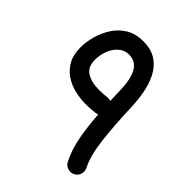

<svg xmlns="http://www.w3.org/2000/svg" viewBox="-192 -743 903 903"><g transform="rotate(45 259.5 -292.0)"><path d="M234.9 -631.3Q288.6 -631.3 323 -608.2Q357.4 -585 376.7 -547.1Q396 -509.3 404.3 -464.8Q412.6 -420.4 414.1 -378.4Q418.5 -254.9 429.2 -164.3Q439.9 -73.7 466.8 -21.5Q475.6 -4.9 470 13.7Q464.4 32.2 447.3 41Q430.7 49.8 412.1 43.9Q393.6 38.1 385.3 21.5Q358.9 -29.3 346.4 -93.8Q334 -158.2 328.6 -237.8Q321.8 -234.9 314.9 -233.9Q307.1 -232.9 289.3 -231.4Q271.5 -230 251 -230Q215.3 -230 179 -238.8Q142.6 -247.6 112.8 -267.6Q83 -287.6 64.7 -320.6Q46.4 -353.5 46.4 -401.9Q46.4 -437.5 57.1 -477.3Q67.9 -517.1 90.3 -552.2Q112.8 -587.4 148.7 -609.4Q184.6 -631.3 234.9 -631.3ZM135.7 -407.7Q135.7 -361.3 167.2 -341.6Q198.7 -321.8 251 -321.8Q266.6 -321.8 282.7 -323.2Q298.8 -324.7 303.7 -325.2Q314 -326.2 323.7 -323.2Q323.2 -339.8 322.5 -357.7Q321.8 -375.5 321.3 -393.6Q319.3 -464.4 298.1 -502Q276.9 -539.6 231.9 -539.6Q203.1 -539.6 181.4 -521Q159.7 -502.4 147.7 -472.4Q135.7 -442.4 135.7 -407.7Z"/></g></svg>

Font: Mikhak-DS1-FD Medium
Style: Regular
Weight: 500
Designer: Amin Abedi
Version: Version 3.2